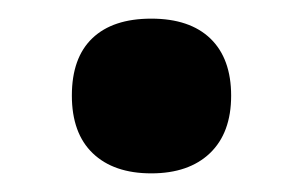

<svg xmlns="http://www.w3.org/2000/svg" viewBox="-20 -456 325 206"><path d="M57.1 -353.5Q57.1 -394 79.1 -415Q101.1 -436 142.3 -436Q183.6 -436 205.8 -414.6Q228 -393.1 228 -353.3Q228 -313.5 205.3 -291.7Q182.6 -270 142.3 -270Q102.1 -270 79.6 -291.5Q57.1 -313 57.1 -353.5Z"/></svg>

Font: Open Sans Hebrew
Style: Bold
Weight: 700
Foundry: Ascender Corporation, Yanek Iontef
Version: Version 2.001;PS 002.001;hotconv 1.0.70;makeotf.lib2.5.58329